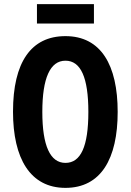

<svg xmlns="http://www.w3.org/2000/svg" viewBox="-20 -900 633 930"><path d="M435 -880H159V-786H435ZM550 -358C550 -585 469 -725 297 -725C131 -725 43 -599 43 -359C43 -133 126 10 297 10C469 10 550 -131 550 -358ZM185 -358C185 -522 223 -606 297 -606C371 -606 408 -525 408 -358C408 -190 371 -111 297 -111C223 -111 185 -194 185 -358Z"/></svg>

Font: Noto Sans Thai Looped ExtraCondensed
Style: Bold
Weight: 700
Width: 2
Designer: Sasikarn Vongin, Ben Mitchell
Foundry: The Fontpad Ltd
Version: Version 1.001